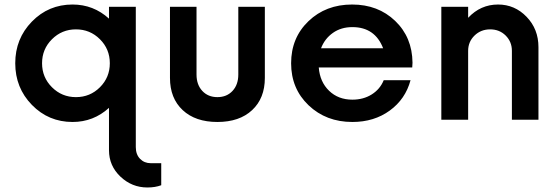

<svg xmlns="http://www.w3.org/2000/svg" viewBox="-20 -530 2478 850"><path d="M647.5 192.5H693.8V290Q667.5 300 632.5 300Q563.8 300 513.1 251.9Q462.5 203.8 462.5 135V-52.5Q393.8 10 301.2 10Q195 10 121.2 -65.6Q47.5 -141.2 47.5 -250Q47.5 -358.8 121.2 -434.4Q195 -510 301.2 -510Q393.8 -510 462.5 -447.5V-500H581.2V121.2Q581.2 153.8 600 173.1Q618.8 192.5 647.5 192.5ZM210 -143.8Q253.8 -100 316.2 -100Q378.8 -100 422.5 -143.8Q466.2 -187.5 466.2 -250Q466.2 -312.5 422.5 -356.2Q378.8 -400 316.2 -400Q253.8 -400 210 -356.2Q166.2 -312.5 166.2 -250Q166.2 -187.5 210 -143.8Z M732.5 -185V-500H850V-200Q850 -155 875.6 -127.5Q901.2 -100 942.5 -100Q983.8 -100 1009.4 -127.5Q1035 -155 1035 -200V-500H1152.5V-185Q1152.5 -95 1096.2 -42.5Q1040 10 942.5 10Q845 10 788.8 -42.5Q732.5 -95 732.5 -185Z M1806.2 -252.5 1805 -231.2H1391.2Q1396.2 -167.5 1436.9 -128.1Q1477.5 -88.8 1540 -88.8Q1588.8 -88.8 1625.6 -111.9Q1662.5 -135 1678.8 -175H1797.5Q1775 -91.2 1705.6 -40.6Q1636.2 10 1540 10Q1423.8 10 1346.2 -63.8Q1268.8 -137.5 1268.8 -250Q1268.8 -362.5 1345.6 -436.2Q1422.5 -510 1538.8 -510Q1653.8 -510 1729.4 -437.5Q1805 -365 1806.2 -252.5ZM1540 -410Q1490 -410 1453.8 -384.4Q1417.5 -358.8 1401.2 -316.2H1676.2Q1640 -410 1540 -410Z M2185 -510Q2258.8 -510 2311.2 -455.6Q2363.8 -401.2 2363.8 -321.2V0H2246.2V-305Q2246.2 -345 2218.8 -372.5Q2191.2 -400 2150 -400Q2108.8 -400 2080.6 -372.5Q2052.5 -345 2052.5 -305V0H1933.8V-500H2052.5V-451.2Q2107.5 -510 2185 -510Z"/></svg>

Font: Now Alt Medium
Style: Regular
Weight: 500
Designer: Alfredo Marco Pradil
Foundry: Alfredo Marco Pradil
Version: Version 1.002;PS 001.002;hotconv 1.0.88;makeotf.lib2.5.64775